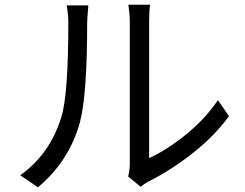

<svg xmlns="http://www.w3.org/2000/svg" viewBox="-20 -770 1040 815"><path d="M524 -21Q531 -49 531 -77V-676Q531 -708 525 -750H617Q613 -722 613 -676V-99Q688 -133 769.5 -199Q851 -265 905 -345L952 -277Q891 -193 797.5 -119.5Q704 -46 611 0Q590 12 577 23ZM66 -26Q192 -116 240 -272Q270 -366 270 -674Q270 -710 263 -747H355Q350 -687 350 -675Q350 -365 319 -250Q273 -85 141 25Z"/></svg>

Font: Swei Fan Sans CJK TC
Style: Regular
Weight: 400
Version: Version 2.130